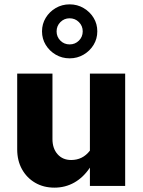

<svg xmlns="http://www.w3.org/2000/svg" viewBox="-20 -854 658 882"><path d="M230 8Q180 8 141.5 -14.5Q103 -37 81 -76.5Q59 -116 59 -168V-516H221V-215Q221 -172 244.5 -145.5Q268 -119 307 -119Q333 -119 354.5 -129.5Q376 -140 393 -162V-516H555V0H393V-84Q363 -39 321.5 -15.5Q280 8 230 8ZM300 -586Q264.7 -586 235.8 -603Q207 -620 190 -647.9Q173 -675.7 173 -709.9Q173 -744 190 -772Q207 -800 235.8 -817Q264.7 -834 300 -834Q335 -834 364 -817Q393 -800 410 -772.1Q427 -744.3 427 -710.1Q427 -676 410 -648Q393 -620 364 -603Q335 -586 300 -586ZM300 -650Q325 -650 342.5 -667.4Q360 -684.9 360 -710Q360 -735 342.5 -752.5Q325 -770 299.6 -770Q275 -770 257.5 -752.5Q240 -735 240 -709.6Q240 -685 257.3 -667.5Q274.5 -650 300 -650Z"/></svg>

Font: Red Hat Text VF
Style: Regular
Weight: 300
Designer: Pentagram, MCKL
Foundry: Pentagram, MCKL
Version: Version 1.023